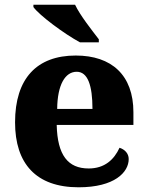

<svg xmlns="http://www.w3.org/2000/svg" viewBox="-20 -786 626 816"><path d="M320 -606H400V-619C371 -657 320 -721 299 -766H122V-756C147 -721 253 -642 320 -606ZM314 10C467 10 527 -54 527 -110C527 -134 510 -151 488 -158C465 -108 425 -70 357 -70C269 -70 224 -126 221 -255H547V-309C547 -467 454 -550 302 -550C137 -550 44 -453 44 -266C44 -91 133 10 314 10ZM373 -323H223C224 -426 257 -481 306 -481C353 -481 373 -423 373 -323Z"/></svg>

Font: Noto Serif Myanmar ExtraBold
Style: Regular
Weight: 800
Designer: Ben Mitchell and the Monotype Design Team
Foundry: Monotype Imaging Inc.
Version: Version 2.106